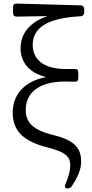

<svg xmlns="http://www.w3.org/2000/svg" viewBox="-20 -828 516 1074"><path d="M355 226H358C368 226 376 222 382 213C414 163 434 122 434 76C434 9 406 -41 284 -71C164 -100 124 -142 124 -214C124 -306 194 -372 344 -372C357 -372 377 -371 398 -371C411 -370 418 -377 418 -390V-423C418 -436 411 -443 398 -442C380 -442 360 -442 348 -442C219 -442 163 -499 163 -577C163 -667 235 -727 431 -737C444 -738 451 -746 451 -758V-777C451 -789 443 -798 431 -798L73 -808C60 -808 53 -802 53 -789V-755C53 -742 60 -735 73 -735L246 -738C153 -707 95 -645 95 -558C95 -484 139 -421 238 -397C108 -372 51 -291 51 -199C51 -95 111 -37 250 -2C358 25 373 56 373 98C373 127 364 160 346 202C340 217 344 226 355 226Z"/></svg>

Font: 寒蝉锦书宋
Style: Regular
Weight: 400
Designer: 寒蝉锦书宋{Warren} 思源宋体{Ryoko NISHIZUKA 西塚涼子 (kana & ideographs); Frank Grießhammer (Latin, Greek & Cyrillic); Wenlong ZHANG 
Foundry: Adobe & ChillType
Version: Version 2.000;Glyphs 3.1.1 (3135)